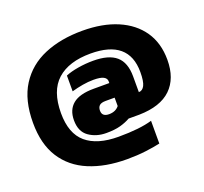

<svg xmlns="http://www.w3.org/2000/svg" viewBox="-115 -660 985 927"><g transform="rotate(-20 377.0 -196.5)"><path d="M388 132Q277 132 194 97.5Q111 63 65.5 -8Q20 -79 20 -188Q20 -305 67.5 -379.5Q115 -454 199.5 -489.5Q284 -525 395 -525Q499 -525 575 -492.5Q651 -460 692.5 -399.5Q734 -339 734 -253Q734 -157 679.5 -104.5Q625 -52 516 -50H461Q438 -37 409 -29Q380 -21 337 -21Q285 -21 247.5 -47.5Q210 -74 210 -132Q210 -186 244.5 -214.5Q279 -243 352 -243H432V-252Q432 -267 416.5 -275.5Q401 -284 365 -284Q338 -284 309 -279Q280 -274 252 -266V-347Q278 -358 317 -364.5Q356 -371 395 -371Q475 -371 513 -338Q551 -305 551 -234V-153Q570 -153 580.5 -173.5Q591 -194 591 -242Q591 -408 395 -408Q283 -408 223 -354Q163 -300 163 -186Q163 -81 220 -32.5Q277 16 386 16Q496 16 559 -3V114Q528 121 484 126.5Q440 132 388 132ZM380 -102Q414 -102 432 -125V-168H386Q363 -168 353.5 -159Q344 -150 344 -133Q344 -102 380 -102Z"/></g></svg>

Font: Kanit ExtraBold
Style: Regular
Weight: 800
Designer: Katatrad Team
Foundry: CadsonDemak
Version: Version 2.000; ttfautohint (v1.8.3)